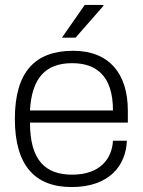

<svg xmlns="http://www.w3.org/2000/svg" viewBox="-20 -743 576 775"><path d="M230 -591H285L398 -720L397 -723H322ZM269 12C425 12 489 -79 492 -175H436C432 -103 385 -38 271 -38C164 -38 101 -95 101 -248H496V-296C496 -447 420 -538 275 -538C121 -538 40 -452 40 -263C40 -74 122 12 269 12ZM101 -297C108 -429 165 -488 271 -488C367 -488 436 -439 436 -297Z"/></svg>

Font: Archivo ExtraLight
Style: Regular
Weight: 200
Designer: Hector Gatti
Foundry: Omnibus-Type
Version: Version 2.001